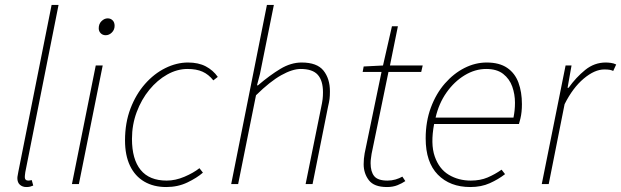

<svg xmlns="http://www.w3.org/2000/svg" viewBox="-20 -742 2504 774"><path d="M86 12Q71 12 60.5 3Q50 -6 50 -24Q50 -29 51.5 -36Q53 -43 54 -50L188 -722H216L82 -48Q81 -41 80.5 -36Q80 -31 80 -28Q80 -14 94 -14Q97 -14 99.5 -14.5Q102 -15 108 -16L114 6Q107 9 101 10.5Q95 12 86 12Z M270 0 366 -478H394L298 0ZM406 -600Q394 -600 386 -608Q378 -616 378 -628Q378 -646 389.5 -657Q401 -668 414 -668Q426 -668 434 -660Q442 -652 442 -638Q442 -622 431 -611Q420 -600 406 -600Z M650 12Q599 12 561.5 -10Q524 -32 504 -74Q484 -116 484 -176Q484 -247 506 -304.5Q528 -362 564.5 -403.5Q601 -445 646.5 -467.5Q692 -490 738 -490Q780 -490 809.5 -474.5Q839 -459 858 -432L840 -418Q821 -442 796.5 -453Q772 -464 736 -464Q694 -464 654 -441.5Q614 -419 582 -380Q550 -341 531 -290Q512 -239 512 -182Q512 -100 547 -57Q582 -14 652 -14Q687 -14 723.5 -29.5Q760 -45 784 -64L798 -46Q774 -25 735.5 -6.5Q697 12 650 12Z M912 0 1056 -722H1084L1028 -444L1016 -398H1020Q1068 -439 1110.5 -464.5Q1153 -490 1196 -490Q1258 -490 1284 -457.5Q1310 -425 1310 -374Q1310 -356 1308.5 -343.5Q1307 -331 1302 -310L1240 0H1212L1274 -306Q1279 -329 1280.5 -342Q1282 -355 1282 -370Q1282 -417 1261 -440.5Q1240 -464 1192 -464Q1159 -464 1114 -439Q1069 -414 1012 -358L940 0Z M1540 12Q1488 12 1467 -15.5Q1446 -43 1446 -80Q1446 -92 1447 -102Q1448 -112 1450 -124L1518 -452H1442L1446 -474L1524 -478L1560 -636H1584L1552 -478H1684L1678 -452H1546L1478 -122Q1477 -113 1475.5 -104Q1474 -95 1474 -84Q1474 -50 1488.5 -32Q1503 -14 1542 -14Q1559 -14 1574.5 -18.5Q1590 -23 1602 -30L1614 -12Q1601 -3 1582.5 4.5Q1564 12 1540 12Z M1876 12Q1794 12 1745 -38Q1696 -88 1696 -184Q1696 -252 1717 -308.5Q1738 -365 1773.5 -405.5Q1809 -446 1852.5 -468Q1896 -490 1942 -490Q1993 -490 2024.5 -468.5Q2056 -447 2070 -409Q2084 -371 2084 -322Q2084 -306 2082.5 -291.5Q2081 -277 2078 -264.5Q2075 -252 2072 -242H1730Q1715 -162 1732.5 -111.5Q1750 -61 1789 -37.5Q1828 -14 1878 -14Q1916 -14 1945.5 -26.5Q1975 -39 2002 -58L2016 -40Q1989 -19 1954.5 -3.5Q1920 12 1876 12ZM1736 -268H2050Q2053 -283 2054.5 -297.5Q2056 -312 2056 -328Q2056 -362 2045 -393Q2034 -424 2008.5 -444Q1983 -464 1940 -464Q1895 -464 1853 -438.5Q1811 -413 1780 -369Q1749 -325 1736 -268Z M2164 0 2260 -478H2284L2268 -388H2272Q2302 -430 2339 -460Q2376 -490 2422 -490Q2431 -490 2442.5 -488.5Q2454 -487 2464 -482L2452 -456Q2446 -459 2438 -460.5Q2430 -462 2416 -462Q2377 -462 2333 -425Q2289 -388 2256 -322L2192 0Z"/></svg>

Font: Source Sans Variable
Style: Italic
Weight: 200
Italic angle: -11°
Designer: Paul D. Hunt
Foundry: Adobe Systems Incorporated
Version: Version 3.006;hotconv 1.0.111;makeotfexe 2.5.65597